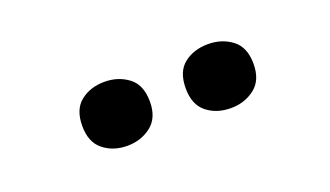

<svg xmlns="http://www.w3.org/2000/svg" viewBox="-31 -878 657 382"><g transform="rotate(-20 297.5 -687.5)"><path d="M122 -687.1Q122 -722.5 142.8 -738.7Q163.5 -754.9 193.3 -754.9Q222.4 -754.9 243.8 -738.7Q265.2 -722.5 265.2 -687.1Q265.2 -652.6 243.8 -636.1Q222.4 -619.5 193.3 -619.5Q163.5 -619.5 142.8 -636.1Q122 -652.6 122 -687.1ZM341 -687.1Q341 -722.5 361.6 -738.7Q382.2 -754.9 412.7 -754.9Q441.8 -754.9 463.2 -738.7Q484.6 -722.5 484.6 -687.1Q484.6 -652.6 463.2 -636.1Q441.8 -619.5 412.7 -619.5Q382.2 -619.5 361.6 -636.1Q341 -652.6 341 -687.1Z"/></g></svg>

Font: Noto Sans Oriya
Style: Regular
Weight: 400
Designer: Amélie Bonet and Sol Matas
Foundry: Google LLC
Version: Version 2.006